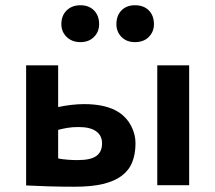

<svg xmlns="http://www.w3.org/2000/svg" viewBox="-20 -706 821 732"><path d="M79.6 0ZM579.6 -457H701.2V0H579.6ZM201.7 -102.1Q210 -100.1 220.2 -98.9Q230.5 -97.7 241 -96.9Q251.5 -96.2 261 -95.9Q270.5 -95.7 277.3 -95.7Q326.2 -95.7 347.7 -111.6Q369.1 -127.4 369.1 -159.2Q369.1 -189 346.7 -205.3Q324.2 -221.7 279.3 -221.7Q254.4 -221.7 235.4 -218.3Q216.3 -214.8 201.7 -210.9ZM201.7 -297.9Q226.6 -303.2 252.4 -306.2Q278.3 -309.1 300.8 -309.1Q386.2 -309.1 434.6 -276.9Q463.9 -257.3 480.2 -225.6Q496.6 -193.8 496.6 -159.7Q496.6 -118.7 484.1 -87.6Q471.7 -56.6 444.1 -35.9Q416.5 -15.1 372.6 -4.6Q328.6 5.9 265.6 5.9Q210.9 5.9 162.8 4.4Q114.7 2.9 79.6 1V-457H201.7ZM213.9 -613.8Q213.9 -646.5 234.1 -666.3Q254.4 -686 286.6 -686Q318.8 -686 338.4 -666.3Q357.9 -646.5 357.9 -613.8Q357.9 -585 338.4 -565.2Q318.8 -545.4 286.6 -545.4Q254.4 -545.4 234.1 -565.2Q213.9 -585 213.9 -613.8ZM423.8 -613.8Q423.8 -646.5 443.1 -666.3Q462.4 -686 494.6 -686Q527.8 -686 547.4 -666.3Q566.9 -646.5 566.9 -613.8Q566.9 -585 547.4 -565.2Q527.8 -545.4 494.6 -545.4Q462.4 -545.4 443.1 -565.2Q423.8 -585 423.8 -613.8Z"/></svg>

Font: PT Astra Sans
Style: Bold
Weight: 700
Designer: A.Korolkova, I. Chaeva
Foundry: ParaType Ltd
Version: Version 1.001; ttfautohint (v1.6)